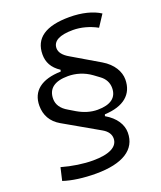

<svg xmlns="http://www.w3.org/2000/svg" viewBox="-157 -866 901 1072"><g transform="rotate(-20 293.0 -329.5)"><path d="M227.1 106.9C385.3 106.9 471.2 52.7 471.2 -47.9C471.2 -95.2 442.9 -142.6 382.3 -177.7L385.7 -187.5C498 -192.4 559.6 -243.2 559.6 -332C559.6 -377.4 532.2 -428.7 471.7 -464.4L311 -559.1C273.4 -580.1 257.8 -603.5 257.8 -626C257.8 -668.9 298.8 -690.9 378.4 -690.9C425.8 -690.9 476.1 -677.2 520.5 -652.8L565.4 -721.2C522 -749.5 458 -765.6 384.3 -765.6C243.2 -765.6 172.4 -716.8 172.4 -619.6C172.4 -575.2 190.9 -536.6 238.3 -505.9L235.4 -496.1C120.6 -493.2 58.1 -444.8 58.1 -356.9C58.1 -301.8 82.5 -256.3 134.3 -226.6L343.3 -106.9C372.1 -90.3 385.7 -68.8 385.7 -44.9C385.7 4.9 333 32.2 236.3 32.2C179.2 32.2 114.3 22.5 51.8 4.9L34.2 80.6C85 97.7 153.3 106.9 227.1 106.9ZM356.9 -225.1C317.9 -225.1 278.3 -236.8 239.7 -259.3L200.7 -282.7C162.6 -304.2 143.6 -333 143.6 -366.7C143.6 -427.7 184.6 -458.5 264.6 -458.5C308.6 -458.5 357.9 -445.3 400.9 -413.6L432.1 -390.6C460 -370.6 474.1 -343.3 474.1 -312.5C474.1 -254.9 434.1 -225.1 356.9 -225.1Z"/></g></svg>

Font: Cascadia Code PL SemiLight
Style: Italic
Weight: 350
Italic angle: -10°
Monospace: yes
Designer: Aaron Bell
Foundry: Saja Typeworks
Version: Version 2404.023